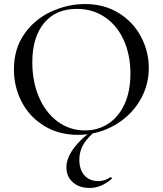

<svg xmlns="http://www.w3.org/2000/svg" viewBox="-20 -656 806 951"><path d="M373 135Q373 184 398 212.5Q423 241 468 241Q499 241 526 222H528Q531 222 533.5 225Q536 228 533 230Q481 275 424 275Q372 275 340.5 246.5Q309 218 309 173Q309 95 413 9Q389 12 366 12Q273 12 200.5 -31.5Q128 -75 88.5 -149.5Q49 -224 49 -312Q49 -415 101 -488.5Q153 -562 234.5 -599Q316 -636 401 -636Q496 -636 568 -591.5Q640 -547 678.5 -474Q717 -401 717 -319Q717 -240 680.5 -171.5Q644 -103 580.5 -57Q517 -11 439 5Q404 37 388.5 68Q373 99 373 135ZM401 -10Q465 -10 516 -43Q567 -76 596.5 -139.5Q626 -203 626 -291Q626 -383 593.5 -456Q561 -529 500.5 -570.5Q440 -612 360 -612Q256 -612 198 -541.5Q140 -471 140 -347Q140 -252 173 -175Q206 -98 265.5 -54Q325 -10 401 -10Z"/></svg>

Font: Cormorant SC Medium
Style: Regular
Weight: 500
Designer: Christian Thalmann (Catharsis Fonts)
Version: Version 3.000